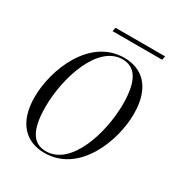

<svg xmlns="http://www.w3.org/2000/svg" viewBox="-157 -753 816 872"><g transform="rotate(30 250.5 -317.0)"><path d="M193 -624H453L457 -644H197ZM201 10C383 10 465 -204 465 -346C465 -488 393 -546 301 -546C121 -546 36 -333 36 -188C36 -54 104 10 201 10ZM203 0C140 0 101 -46 101 -174C101 -328 168 -536 297 -536C364 -536 400 -483 400 -360C400 -211 336 0 203 0Z"/></g></svg>

Font: Noto Serif Display SemiCondensed Light
Style: Italic
Weight: 300
Width: 4
Italic angle: -12°
Designer: Monotype Design Team
Foundry: Monotype Imaging Inc.
Version: Version 2.009